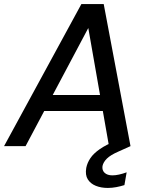

<svg xmlns="http://www.w3.org/2000/svg" viewBox="-37 -720 736 946"><path d="M-17 0 364 -700H474L606 0H500L398 -582L89 0ZM122 -173 163 -252H508L521 -173ZM494 206Q461 206 435 195.5Q409 185 395.5 163.5Q382 142 388 107Q393 82 408.5 59Q424 36 455 14.5Q486 -7 536 -27L591 -49L606 0L546 27Q507 44 489.5 61.5Q472 79 468 98Q465 119 478.5 131.5Q492 144 517 144Q532 144 550 140Q568 136 587 129L576 192Q557 198 536 202Q515 206 494 206Z"/></svg>

Font: DM Sans 12pt Medium
Style: Italic
Weight: 500
Italic angle: -10°
Version: Version 4.004;gftools[0.9.30]